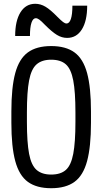

<svg xmlns="http://www.w3.org/2000/svg" viewBox="-20 -983 540 1013"><path d="M250 10Q173 10 127 -23.5Q81 -57 60.5 -133Q40 -209 40 -335V-395Q40 -522 60.5 -597.5Q81 -673 127 -706.5Q173 -740 250 -740Q327 -740 373 -706.5Q419 -673 439.5 -597.5Q460 -522 460 -395V-335Q460 -209 439.5 -133Q419 -57 373 -23.5Q327 10 250 10ZM250 -62Q300 -62 327.5 -86.5Q355 -111 366.5 -171.5Q378 -232 378 -340V-390Q378 -498 366.5 -558.5Q355 -619 327.5 -643.5Q300 -668 250 -668Q201 -668 173 -643.5Q145 -619 133.5 -558.5Q122 -498 122 -390V-340Q122 -232 133.5 -171.5Q145 -111 173 -86.5Q201 -62 250 -62ZM334 -783Q306 -783 280 -799Q254 -815 217 -852Q198 -872 187.5 -879.5Q177 -887 169 -887Q154 -887 146 -863Q138 -839 138 -793H60Q60 -873 88 -918Q116 -963 166 -963Q194 -963 220 -947.5Q246 -932 283 -894Q302 -875 312.5 -867Q323 -859 331 -859Q346 -859 354 -883Q362 -907 362 -953H440Q440 -873 412 -828Q384 -783 334 -783Z"/></svg>

Font: M PLUS Code Latin
Style: Regular
Weight: 400
Designer: Coji Morishita
Foundry: UNDERFOREST DESIGN
Version: Version 1.002; ttfautohint (v1.8.3)